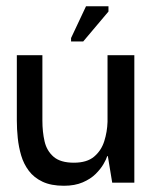

<svg xmlns="http://www.w3.org/2000/svg" viewBox="-20 -586 493 616"><path d="M185 10Q144 10 116.5 -3Q89 -16 72.5 -38Q56 -60 48 -87Q40 -114 37 -143Q34 -172 34 -199V-409H116V-199Q116 -163 123 -132.5Q130 -102 152 -83Q174 -64 217 -64Q259 -64 282 -83.5Q305 -103 314.5 -133Q324 -163 325 -195V-409H411V0H340L326 -85H324Q321 -75 312 -59.5Q303 -44 287 -28Q271 -12 245.5 -1Q220 10 185 10ZM247 -453H208V-464L256 -566H328V-549Z"/></svg>

Font: Darker Grotesque Light SemiBold
Style: Regular
Weight: 600
Version: Version 1.000;gftools[0.9.28]